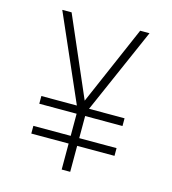

<svg xmlns="http://www.w3.org/2000/svg" viewBox="-109 -825 819 914"><g transform="rotate(15 300.0 -367.5)"><path d="M279 0V-128H95V-166H279V-275H95V-313H270L85 -735H131L300 -345L469 -735H515L330 -313H505V-275H321V-166H505V-128H321V0Z"/></g></svg>

Font: Iosevka Extralight Extended
Style: Regular
Weight: 200
Width: 7
Monospace: yes
Designer: Belleve Invis
Foundry: Belleve Invis
Version: Version 32.5.0; ttfautohint (v1.8.4)